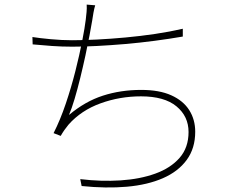

<svg xmlns="http://www.w3.org/2000/svg" viewBox="-20 -792 1040 835"><path d="M394 -769Q390 -756 386.5 -737Q383 -718 381 -703Q377 -679 369.5 -639Q362 -599 351.5 -550.5Q341 -502 329 -453Q317 -404 304.5 -362Q292 -320 280 -292Q350 -351 427.5 -376Q505 -401 594 -401Q673 -401 725 -377.5Q777 -354 803 -313Q829 -272 829 -219Q829 -147 792 -96.5Q755 -46 688.5 -17Q622 12 532 20Q442 28 335 17L329 -13Q420 -2 504.5 -7.5Q589 -13 655.5 -37Q722 -61 761 -105.5Q800 -150 800 -218Q800 -286 747.5 -329.5Q695 -373 593 -373Q501 -373 417 -342.5Q333 -312 278 -250Q268 -238 260 -226.5Q252 -215 244 -201L213 -213Q242 -270 266 -341Q290 -412 308 -483.5Q326 -555 337.5 -614Q349 -673 353 -707Q355 -724 356.5 -740Q358 -756 357 -772ZM121 -631Q152 -626 201 -621.5Q250 -617 293 -617Q341 -617 401 -620Q461 -623 526 -629Q591 -635 655 -644.5Q719 -654 775 -667V-633Q717 -623 652.5 -614.5Q588 -606 524 -600.5Q460 -595 401 -592Q342 -589 294 -589Q249 -589 206.5 -592Q164 -595 122 -599Z"/></svg>

Font: Noto Sans JP
Style: Regular
Weight: 100
Designer: Ryoko NISHIZUKA 西塚涼子 (kana, bopomofo & ideographs); Paul D. Hunt (Latin, Greek & Cyrillic); Sandoll Communications 산돌커뮤니
Foundry: Adobe
Version: Version 2.004;hotconv 1.0.118;makeotfexe 2.5.65603